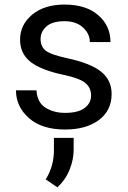

<svg xmlns="http://www.w3.org/2000/svg" viewBox="-20 -558 560 842"><path d="M265.5 10Q163.5 10 106.8 -40.2Q50 -90.5 50 -162H140Q143 -109 179.2 -86Q215.5 -63 265.5 -63Q323 -63 351.2 -84.5Q379.5 -106 379.5 -139.5Q379.5 -172.5 355 -193.5Q330.5 -214.5 260 -229.5Q158.5 -251 113.2 -287.2Q68 -323.5 68 -384Q68 -449.5 121.2 -493.8Q174.5 -538 263 -538Q357 -538 410.8 -491.5Q464.5 -445 464.5 -373.5H374Q374 -409.5 344.2 -437.2Q314.5 -465 263 -465Q209.5 -465 183.8 -442.2Q158 -419.5 158 -386.5Q158 -354 180 -336.2Q202 -318.5 273.5 -303Q378.5 -280.5 424 -243.2Q469.5 -206 469.5 -146Q469.5 -73 413.5 -31.5Q357.5 10 265.5 10ZM231.5 263.5 180.5 228.5Q216.5 171.5 216.5 100.5V46.5H303V99Q303 142 285.2 186.2Q267.5 230.5 231.5 263.5Z"/></svg>

Font: Roberto Sans
Style: Regular
Weight: 400
Designer: Google (font) & Cristiano Sobral (main changes)
Version: Version 1.500; ttfautohint (v1.8.4.7-5d5b-dirty)